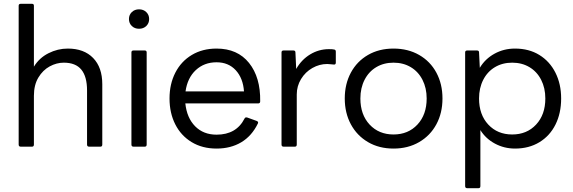

<svg xmlns="http://www.w3.org/2000/svg" viewBox="-20 -770 3007 1008"><path d="M89 0Q78 0 78 -11V-740Q78 -750 89 -750H148Q158 -750 158 -740V-420Q186 -466 234.5 -490.5Q283 -515 336 -515Q421 -515 469 -465.5Q517 -416 517 -328V-11Q517 0 507 0H448Q437 0 437 -11V-295Q437 -368 407 -404.5Q377 -441 315 -441Q277 -441 241 -421.5Q205 -402 181.5 -363Q158 -324 158 -267V-11Q158 0 148 0Z M657 -670Q657 -692 672 -706.5Q687 -721 710 -721Q733 -721 748 -706.5Q763 -692 763 -670Q763 -648 748 -633.5Q733 -619 710 -619Q687 -619 672 -633.5Q657 -648 657 -670ZM681 0Q670 0 670 -11V-495Q670 -505 681 -505H740Q750 -505 750 -495V-11Q750 0 740 0Z M870 -253Q870 -329 900.5 -388.5Q931 -448 987 -481.5Q1043 -515 1117 -515Q1227 -515 1287.5 -439.5Q1348 -364 1346 -238Q1346 -227 1335 -227H953Q961 -151 1004.5 -107Q1048 -63 1117 -63Q1221 -63 1264 -148Q1268 -156 1278 -153L1328 -135Q1333 -133 1334.5 -129.5Q1336 -126 1334 -122Q1302 -56 1246.5 -23Q1191 10 1117 10Q1042 10 986 -24Q930 -58 900 -117.5Q870 -177 870 -253ZM954 -290H1261Q1256 -360 1217.5 -401.5Q1179 -443 1117 -443Q1052 -443 1008 -402Q964 -361 954 -290Z M1469 0Q1458 0 1458 -11V-495Q1458 -505 1469 -505H1520Q1531 -505 1531 -495L1535 -408Q1563 -457 1608.5 -484.5Q1654 -512 1707 -512Q1727 -512 1734 -510Q1743 -509 1743 -499V-441Q1743 -431 1734 -431Q1728 -431 1717.5 -432.5Q1707 -434 1698 -434Q1657 -434 1620 -413Q1583 -392 1560.5 -355Q1538 -318 1538 -274V-11Q1538 0 1528 0Z M1790 -253Q1790 -329 1822 -388.5Q1854 -448 1912 -481.5Q1970 -515 2046 -515Q2122 -515 2180.5 -481.5Q2239 -448 2271 -388.5Q2303 -329 2303 -253Q2303 -177 2271 -117.5Q2239 -58 2180.5 -24Q2122 10 2046 10Q1970 10 1912 -24Q1854 -58 1822 -117.5Q1790 -177 1790 -253ZM2220 -253Q2220 -308 2198 -351Q2176 -394 2136.5 -417.5Q2097 -441 2046 -441Q1995 -441 1955.5 -417.5Q1916 -394 1894 -351Q1872 -308 1872 -253Q1872 -168 1920.5 -116Q1969 -64 2046 -64Q2123 -64 2171.5 -116Q2220 -168 2220 -253Z M2433 218Q2422 218 2422 207V-495Q2422 -505 2433 -505H2484Q2495 -505 2495 -495L2499 -414Q2527 -461 2576 -488Q2625 -515 2684 -515Q2757 -515 2811.5 -481.5Q2866 -448 2896 -388.5Q2926 -329 2926 -253Q2926 -176 2896.5 -116.5Q2867 -57 2812 -23.5Q2757 10 2684 10Q2627 10 2578.5 -16Q2530 -42 2502 -87V207Q2502 218 2492 218ZM2843 -253Q2843 -308 2821 -351Q2799 -394 2759.5 -417.5Q2720 -441 2669 -441Q2618 -441 2578.5 -417.5Q2539 -394 2517 -351Q2495 -308 2495 -253Q2495 -168 2543.5 -116Q2592 -64 2669 -64Q2746 -64 2794.5 -116Q2843 -168 2843 -253Z"/></svg>

Font: LINE Seed Sans TH
Style: Regular
Weight: 400
Designer: Dalton Maag Ltd | Thai characters by Cadson Demak Co.,Ltd.
Foundry: Dalton Maag Ltd
Version: Version 1.002